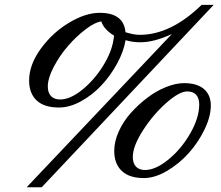

<svg xmlns="http://www.w3.org/2000/svg" viewBox="-20 -714 912 792"><path d="M89.8 58.6 689 -573.7Q615.7 -539.6 559.1 -539.6Q525.9 -539.6 498 -548.3Q490.2 -501.5 462.9 -451.4Q435.5 -401.4 398.2 -361.6Q360.8 -321.8 314 -296.1Q267.1 -270.5 223.6 -270.5Q162.1 -270.5 131.1 -299.8Q100.1 -329.1 100.1 -381.8Q100.1 -446.8 148.4 -513.2Q196.8 -579.6 264.9 -620.4Q333 -661.1 391.1 -661.1Q490.7 -661.1 497.6 -581.1Q532.2 -570.3 556.2 -570.3Q684.6 -570.3 811.5 -693.8H861.3L151.9 58.6ZM228 -303.7Q270 -303.7 319.6 -344Q369.1 -384.3 404.8 -441.7Q440.4 -499 447.8 -548.8Q448.2 -550.3 449.2 -557.1Q450.2 -564 450.7 -566.9Q408.7 -592.3 397.9 -625.5Q372.1 -622.6 333.7 -593.5Q295.4 -564.5 261 -524.9Q226.6 -485.4 201.9 -438.5Q177.2 -391.6 177.2 -356.9Q177.2 -331.5 190.4 -317.6Q203.6 -303.7 228 -303.7ZM573.7 20.5Q513.2 20.5 482.2 -9Q451.2 -38.6 451.2 -91.3Q451.2 -130.4 470 -172.1Q488.8 -213.9 520 -248.5Q551.3 -283.2 588.4 -311.3Q625.5 -339.4 665.5 -355.2Q705.6 -371.1 738.8 -371.1Q793 -371.1 821.3 -346.7Q849.6 -322.3 849.6 -278.8Q849.6 -233.4 823.7 -179.9Q797.9 -126.5 758.5 -82.5Q719.2 -38.6 668.9 -9Q618.7 20.5 573.7 20.5ZM578.1 -12.7Q622.1 -12.7 675.3 -56.4Q728.5 -100.1 765.1 -164.3Q801.8 -228.5 801.8 -283.2Q801.8 -309.1 789.1 -323Q776.4 -336.9 752 -336.9Q719.7 -336.9 665.8 -289.3Q611.8 -241.7 569.8 -176.3Q527.8 -110.8 527.8 -66.4Q527.8 -40.5 541 -26.6Q554.2 -12.7 578.1 -12.7Z"/></svg>

Font: Elstob
Style: Italic
Weight: 400
Italic angle: -20°
Designer: Peter S. Baker
Version: Version 1.015